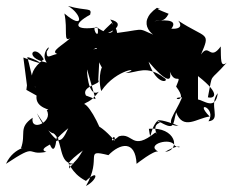

<svg xmlns="http://www.w3.org/2000/svg" viewBox="-74 -575 777 641"><path d="M213 -256C195 -288 267 -294 254 -307C256 -368 267 -426 237 -409C263 -429 234 -395 270 -344C270 -372 250 -319 264 -271C316 -348 405 -350 345 -331C386 -332 415 -360 474 -315C496 -304 450 -283 422 -369C476 -305 512 -285 486 -360C505 -273 538 -344 514 -286C562 -223 483 -250 534 -250C510 -192 470 -155 522 -155C422 -195 447 -156 484 -167C415 -172 461 -112 445 -133C365 -68 371 -134 323 -120C278 -81 313 -142 309 -105C242 -182 226 -152 259 -149C231 -213 193 -261 198 -200C207 -251 212 -212 256 -269C218 -244 215 -352 217 -342L245 -244ZM48 -256C42 -211 105 -210 82 -207C105 -168 26 -133 35 -182C-14 -148 14 -129 -4 -80C37 -86 -27 -89 -54 -28C56 -101 9 -54 81 -68C42 -79 136 -106 92 -98C87 -106 108 -38 115 -116C140 -108 75 -82 154 -147C126 -86 118 -90 49 -197C82 -128 109 -128 103 -131C138 -110 119 -24 173 -29C114 -9 222 -88 201 -70C178 -31 181 -46 157 -12C157 -44 158 1 213 29C257 -13 253 25 213 46C269 -50 203 -78 288 -57C326 -96 378 -109 382 -28C382 -28 440 -74 454 -69C410 -93 498 -118 509 -89C534 -72 537 -103 477 -68C531 -73 513 -153 423 -145C431 -91 424 -144 452 -172C511 -138 502 -155 514 -200C538 -138 584 -181 626 -186C571 -242 651 -215 622 -170C667 -175 621 -224 653 -264C646 -205 606 -240 587 -243V-321C668 -258 639 -245 620 -250C638 -340 621 -295 683 -366C661 -348 664 -378 663 -420C626 -369 625 -433 597 -393C630 -470 616 -444 521 -506C521 -506 547 -477 498 -479C526 -515 459 -507 441 -504C460 -510 473 -498 489 -529C415 -558 483 -537 450 -549C378 -499 432 -446 486 -440C364 -485 433 -480 317 -465C314 -491 300 -489 300 -499C300 -499 255 -459 271 -465C284 -457 357 -495 294 -510C312 -486 313 -441 252 -482C260 -431 223 -494 254 -484C175 -472 167 -493 227 -526C234 -551 217 -537 153 -555C199 -529 210 -471 141 -530C153 -474 136 -432 161 -448C134 -423 93 -403 117 -395C92 -390 81 -375 82 -403C106 -437 57 -400 82 -366C-2 -383 44 -434 72 -377C-3 -320 52 -280 43 -284C21 -363 28 -347 17 -384C34 -384 109 -342 4 -383L16 -290L14 -275Z"/></svg>

Font: Hussar Lance
Style: ExBd
Weight: 700
Foundry: Cannot Into Space Fonts, PlusOne Fonts
Version: Version 2.270